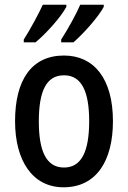

<svg xmlns="http://www.w3.org/2000/svg" viewBox="-20 -786 543 816"><path d="M421 -757V-766H321C307 -732 270 -664 240 -618V-606H292C333 -641 400 -716 421 -757ZM262 -757V-766H162C146 -731 111 -665 81 -618V-606H131C179 -646 240 -715 262 -757ZM460 -271C460 -452 379 -550 252 -550C114 -550 44 -446 44 -271C44 -102 119 10 250 10C390 10 460 -103 460 -271ZM145 -270C145 -399 177 -466 252 -466C326 -466 359 -399 359 -271C359 -142 326 -74 252 -74C177 -74 145 -143 145 -270Z"/></svg>

Font: Noto Sans Armenian Condensed Medium
Style: Regular
Weight: 500
Width: 3
Designer: Monotype Design Team
Foundry: Monotype Imaging Inc.
Version: Version 2.008